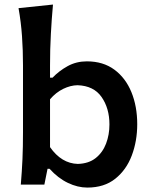

<svg xmlns="http://www.w3.org/2000/svg" viewBox="-20 -827 681 860"><path d="M371.1 13.2Q328.1 13.2 284.2 -7.8Q240.2 -28.8 202.1 -70.8H192.9L178.7 0H73.2Q78.1 -58.6 80.6 -113.5Q83 -168.5 83 -235.4V-534.2Q83 -601.1 78.6 -664.6Q74.2 -728 63 -790.5L217.3 -806.6Q211.4 -741.7 207.8 -674.3Q204.1 -606.9 204.1 -534.2V-479H215.3Q244.1 -509.3 283 -530.8Q321.8 -552.2 369.1 -552.2Q441.9 -552.2 492.2 -515.1Q542.5 -478 568.6 -414.3Q594.7 -350.6 594.7 -270.5Q594.7 -195.3 570.3 -130.6Q545.9 -65.9 496.3 -26.4Q446.8 13.2 371.1 13.2ZM328.6 -92.8Q377.4 -94.2 408.7 -119.1Q439.9 -144 455.1 -183.8Q470.2 -223.6 470.2 -269.5Q470.2 -341.8 435.1 -392.3Q399.9 -442.9 327.1 -445.3Q295.9 -444.8 263.2 -429Q230.5 -413.1 204.1 -382.3V-168Q255.4 -94.7 328.6 -92.8Z"/></svg>

Font: Pinar-DS1-FD SemiBold
Style: Regular
Weight: 600
Designer: Amin Abedi
Version: Version 3.000